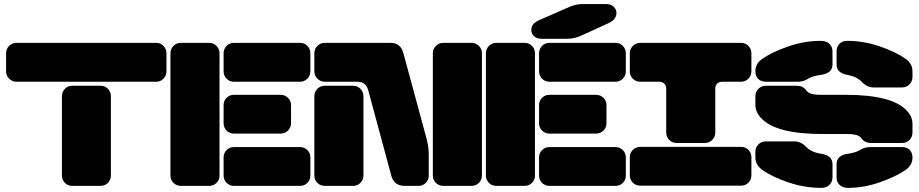

<svg xmlns="http://www.w3.org/2000/svg" viewBox="-20 -910 4497 940"><path d="M744.1 -509.8H61Q39.6 -509.8 24.7 -524.7Q9.8 -539.6 9.8 -561V-648.9Q9.8 -670.4 24.7 -685.3Q39.6 -700.2 61 -700.2H744.1Q765.6 -700.2 780.3 -685.3Q794.9 -670.4 794.9 -648.9V-561Q794.9 -539.6 780.3 -524.7Q765.6 -509.8 744.1 -509.8ZM472.2 0H334Q312.5 0 297.9 -14.6Q283.2 -29.3 283.2 -50.8V-439Q283.2 -460.4 297.9 -475.3Q312.5 -490.2 334 -490.2H472.2Q493.7 -490.2 508.3 -475.3Q522.9 -460.4 522.9 -439V-50.8Q522.9 -29.3 508.3 -14.6Q493.7 0 472.2 0Z M1003.9 0H865.7Q844.2 0 829.3 -14.6Q814.5 -29.3 814.5 -50.8V-648.9Q814.5 -670.4 829.3 -685.3Q844.2 -700.2 865.7 -700.2H1003.9Q1025.4 -700.2 1040 -685.3Q1054.7 -670.4 1054.7 -648.9V-50.8Q1054.7 -29.3 1040 -14.6Q1025.4 0 1003.9 0ZM1448.7 -509.8H1125.5Q1104 -509.8 1089.4 -524.7Q1074.7 -539.6 1074.7 -561V-648.9Q1074.7 -670.4 1089.4 -685.3Q1104 -700.2 1125.5 -700.2H1448.7Q1470.2 -700.2 1484.9 -685.3Q1499.5 -670.4 1499.5 -648.9V-561Q1499.5 -539.6 1484.9 -524.7Q1470.2 -509.8 1448.7 -509.8ZM1353.5 -255.9H1125.5Q1104 -255.9 1089.4 -270.8Q1074.7 -285.6 1074.7 -307.1V-395Q1074.7 -416.5 1089.4 -431.2Q1104 -445.8 1125.5 -445.8H1353.5Q1375 -445.8 1389.9 -431.2Q1404.8 -416.5 1404.8 -395V-307.1Q1404.8 -285.6 1389.9 -270.8Q1375 -255.9 1353.5 -255.9ZM1448.7 0H1125.5Q1104 0 1089.4 -14.6Q1074.7 -29.3 1074.7 -50.8V-139.2Q1074.7 -160.6 1089.4 -175.3Q1104 -189.9 1125.5 -189.9H1448.7Q1470.2 -189.9 1484.9 -175.3Q1499.5 -160.6 1499.5 -139.2V-50.8Q1499.5 -29.3 1484.9 -14.6Q1470.2 0 1448.7 0Z M1570.3 -700.2H1892.1Q1941.9 -700.2 1955.1 -648.9L2068.4 -231Q2079.1 -191.9 2079.1 -152.8V-50.8Q2079.1 -29.3 2064.5 -14.6Q2049.8 0 2028.3 0H1960.4Q1909.2 0 1895.5 -50.8L1783.2 -466.8Q1777.3 -488.8 1764.2 -499.3Q1751 -509.8 1727.1 -509.8H1570.3Q1548.8 -509.8 1533.9 -524.7Q1519 -539.6 1519 -561V-648.9Q1519 -670.4 1533.9 -685.3Q1548.8 -700.2 1570.3 -700.2ZM2288.1 0H2150.4Q2128.9 0 2114 -14.6Q2099.1 -29.3 2099.1 -50.8V-648.9Q2099.1 -670.4 2114 -685.3Q2128.9 -700.2 2150.4 -700.2H2288.1Q2309.6 -700.2 2324.5 -685.3Q2339.4 -670.4 2339.4 -648.9V-50.8Q2339.4 -29.3 2324.5 -14.6Q2309.6 0 2288.1 0ZM1759.3 -439V-50.8Q1759.3 -29.3 1744.6 -14.6Q1730 0 1708.5 0H1570.3Q1548.8 0 1533.9 -14.6Q1519 -29.3 1519 -50.8V-439Q1519 -460.4 1533.9 -475.3Q1548.8 -490.2 1570.3 -490.2H1708.5Q1730 -490.2 1744.6 -475.3Q1759.3 -460.4 1759.3 -439Z M2757.3 -720.2H2629.9Q2608.4 -720.2 2594.7 -732.7Q2581.1 -745.1 2581.1 -763.2Q2581.1 -779.8 2590.6 -791.3Q2600.1 -802.7 2621.1 -812L2767.1 -876Q2799.3 -890.1 2832 -890.1H2949.2Q2970.2 -890.1 2984.1 -877.2Q2998 -864.3 2998 -846.2Q2998 -814.9 2960 -796.9L2824.2 -734.9Q2791 -720.2 2757.3 -720.2ZM2548.3 0H2410.2Q2388.7 0 2373.8 -14.6Q2358.9 -29.3 2358.9 -50.8V-648.9Q2358.9 -670.4 2373.8 -685.3Q2388.7 -700.2 2410.2 -700.2H2548.3Q2569.8 -700.2 2584.5 -685.3Q2599.1 -670.4 2599.1 -648.9V-50.8Q2599.1 -29.3 2584.5 -14.6Q2569.8 0 2548.3 0ZM2993.2 -509.8H2669.9Q2648.4 -509.8 2633.8 -524.7Q2619.1 -539.6 2619.1 -561V-648.9Q2619.1 -670.4 2633.8 -685.3Q2648.4 -700.2 2669.9 -700.2H2993.2Q3014.6 -700.2 3029.3 -685.3Q3043.9 -670.4 3043.9 -648.9V-561Q3043.9 -539.6 3029.3 -524.7Q3014.6 -509.8 2993.2 -509.8ZM2897.9 -255.9H2669.9Q2648.4 -255.9 2633.8 -270.8Q2619.1 -285.6 2619.1 -307.1V-395Q2619.1 -416.5 2633.8 -431.2Q2648.4 -445.8 2669.9 -445.8H2897.9Q2919.4 -445.8 2934.3 -431.2Q2949.2 -416.5 2949.2 -395V-307.1Q2949.2 -285.6 2934.3 -270.8Q2919.4 -255.9 2897.9 -255.9ZM2993.2 0H2669.9Q2648.4 0 2633.8 -14.6Q2619.1 -29.3 2619.1 -50.8V-139.2Q2619.1 -160.6 2633.8 -175.3Q2648.4 -189.9 2669.9 -189.9H2993.2Q3014.6 -189.9 3029.3 -175.3Q3043.9 -160.6 3043.9 -139.2V-50.8Q3043.9 -29.3 3029.3 -14.6Q3014.6 0 2993.2 0Z M3114.7 -700.2H3607.9Q3629.4 -700.2 3644 -685.3Q3658.7 -670.4 3658.7 -648.9V-561Q3658.7 -539.6 3644 -524.7Q3629.4 -509.8 3607.9 -509.8H3516.6Q3500 -509.8 3491 -500.7Q3481.9 -491.7 3481.9 -475.1V-261.2Q3481.9 -239.7 3467 -224.9Q3452.1 -210 3430.7 -210H3292.5Q3271 -210 3256.3 -224.9Q3241.7 -239.7 3241.7 -261.2V-475.1Q3241.7 -491.7 3232.4 -500.7Q3223.1 -509.8 3206.5 -509.8H3114.7Q3093.3 -509.8 3078.4 -524.7Q3063.5 -539.6 3063.5 -561V-648.9Q3063.5 -670.4 3078.4 -685.3Q3093.3 -700.2 3114.7 -700.2ZM3658.7 -140.1V-51.8Q3658.7 -30.3 3644 -15.6Q3629.4 -1 3607.9 -1H3114.7Q3093.3 -1 3078.4 -15.6Q3063.5 -30.3 3063.5 -51.8V-140.1Q3063.5 -161.6 3078.4 -176.3Q3093.3 -190.9 3114.7 -190.9H3607.9Q3629.4 -190.9 3644 -176.3Q3658.7 -161.6 3658.7 -140.1Z M3938.5 -525.9Q3938 -525.4 3934.1 -523.2Q3930.2 -521 3929.2 -520.5Q3928.2 -520 3924.6 -518.3Q3920.9 -516.6 3918.9 -515.9Q3917 -515.1 3913.3 -513.9Q3909.7 -512.7 3906.7 -512.2Q3903.8 -511.7 3899.9 -511Q3896 -510.3 3891.6 -510Q3887.2 -509.8 3882.3 -509.8H3729.5Q3706.1 -509.8 3692.1 -523.7Q3678.2 -537.6 3678.2 -562Q3678.2 -599.1 3713.4 -623Q3763.2 -656.7 3840.8 -683.3Q3918.5 -710 3998.5 -710Q4024.9 -710 4040.3 -695.6Q4055.7 -681.2 4055.7 -659.2V-594.2Q4055.7 -550.3 3996.6 -543Q3960 -537.6 3938.5 -525.9ZM4130.4 -543Q4075.7 -552.2 4075.7 -594.2V-659.2Q4075.7 -681.2 4090.1 -695.6Q4104.5 -710 4127.4 -710Q4208 -710 4286.6 -683.1Q4365.2 -656.2 4413.6 -622.1Q4447.3 -598.1 4447.3 -561V-533.2Q4447.3 -511.7 4432.6 -496.8Q4418 -481.9 4396.5 -481.9H4257.3Q4225.1 -481.9 4200.7 -507.8Q4174.8 -535.2 4130.4 -543ZM3678.2 -396V-439Q3678.2 -460.4 3693.1 -475.3Q3708 -490.2 3729.5 -490.2H3882.3Q3910.6 -490.2 3927.2 -467.8Q3935.1 -456.5 3951.2 -451.2Q3967.3 -445.8 4001.5 -445.8H4119.6Q4351.6 -445.8 4421.4 -366.2Q4447.3 -337.9 4447.3 -304.2V-261.2Q4447.3 -239.7 4432.6 -224.9Q4418 -210 4396.5 -210H4243.7Q4214.4 -210 4198.2 -231.9Q4190.4 -243.2 4174.6 -248.5Q4158.7 -253.9 4124.5 -253.9H4006.3Q3774.9 -253.9 3704.6 -334Q3678.2 -362.8 3678.2 -396ZM4000.5 -157.2Q4055.7 -149.4 4055.7 -106V-41Q4055.7 -19 4040.5 -4.6Q4025.4 9.8 4000.5 9.8Q3918.9 9.8 3839.6 -17.1Q3760.3 -43.9 3712.4 -78.1Q3678.2 -102.5 3678.2 -139.2V-167Q3678.2 -188.5 3693.1 -203.1Q3708 -217.8 3729.5 -217.8H3868.7Q3900.9 -217.8 3924.3 -192.9Q3951.7 -164.1 4000.5 -157.2ZM4187.5 -173.8Q4188 -174.3 4191.9 -176.5Q4195.8 -178.7 4196.8 -179.2Q4197.8 -179.7 4201.4 -181.4Q4205.1 -183.1 4207 -183.8Q4209 -184.6 4212.6 -185.8Q4216.3 -187 4219.2 -187.5Q4222.2 -188 4226.1 -188.7Q4230 -189.5 4234.4 -189.7Q4238.8 -189.9 4243.7 -189.9H4396.5Q4419.9 -189.9 4433.6 -176.3Q4447.3 -162.6 4447.3 -138.2Q4447.3 -101.1 4412.6 -77.1Q4363.3 -43.9 4285.9 -17.1Q4208.5 9.8 4132.3 9.8Q4106 9.8 4090.8 -4.4Q4075.7 -18.6 4075.7 -41V-106Q4075.7 -149.9 4131.3 -157.2Q4167.5 -162.6 4187.5 -173.8Z"/></svg>

Font: Nastup Soft
Style: Regular
Weight: 400
Designer: Maksym Kobuzan
Foundry: Zakznak
Version: Version 1.020;hotconv 1.0.109;makeotfexe 2.5.65596